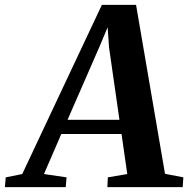

<svg xmlns="http://www.w3.org/2000/svg" viewBox="-95 -766 770 786"><path d="M-75 0 -71.5 -40 -4 -53.5 322 -746H462L580.5 -54.5L655.5 -40L653 0H344.5L346.5 -40L426 -53.5L402.5 -217.5H156L85 -53.5L177.5 -40L174 0ZM181.5 -275.5H394L351.5 -571L345.5 -654.5L314.5 -580Z"/></svg>

Font: Merriweather 48pt
Style: Bold Italic
Weight: 700
Italic angle: -7.8°
Version: Version 2.101